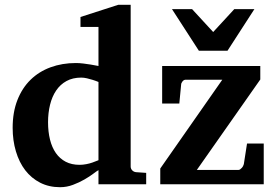

<svg xmlns="http://www.w3.org/2000/svg" viewBox="-20 -760 1140 792"><path d="M386.2 -421.9Q374.5 -426.8 361.8 -430.7Q351.1 -434.1 338.6 -437Q326.2 -439.9 314.9 -439.9Q280.3 -439.9 254.4 -425.8Q228.5 -411.6 211.7 -386.7Q194.8 -361.8 186.5 -328.1Q178.2 -294.4 178.2 -255.9Q178.2 -216.3 186.3 -184.1Q194.3 -151.9 210.4 -128.7Q226.6 -105.5 251 -92.8Q275.4 -80.1 308.1 -80.1Q321.8 -80.1 335.7 -82.8Q349.6 -85.4 360.8 -89.4Q374 -93.8 386.2 -99.1ZM386.2 0V-58.1Q380.4 -55.2 365.2 -43.7Q350.1 -32.2 328.6 -19.8Q307.1 -7.3 281.2 2.4Q255.4 12.2 228 12.2Q182.1 12.2 145.8 -6.3Q109.4 -24.9 84.2 -57.6Q59.1 -90.3 45.7 -135.3Q32.2 -180.2 32.2 -232.9Q32.2 -297.4 51.8 -347.2Q71.3 -397 106 -430.9Q140.6 -464.8 188.5 -482.4Q236.3 -500 293 -500Q307.1 -500 323.5 -498Q339.8 -496.1 354 -493.7Q370.1 -491.2 386.2 -487.8V-648.9H312V-689.9L467.8 -740.2H519V-73.2Q519 -64 525.4 -57.4Q531.7 -50.8 541 -49.8L583 -46.9V0ZM641.1 0V-64.9L897 -431.2H746.1Q738.3 -431.2 732.7 -424.1Q727.1 -417 727.1 -410.2L719.7 -333H648.9V-487.8H1053.7V-432.1L792 -59.1H963.9Q967.3 -59.1 970.7 -61.5Q974.1 -64 977.3 -67.4Q980.5 -70.8 982.7 -75Q984.9 -79.1 985.8 -83L999 -168H1067.9V0ZM918.5 -550.8H800.3L689.5 -722.2H772.5L859.4 -627.9L946.3 -722.2H1029.3Z"/></svg>

Font: Charis SIL Eur
Style: Bold
Weight: 700
Foundry: SIL International
Version: Version 5.000